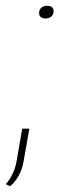

<svg xmlns="http://www.w3.org/2000/svg" viewBox="-48 -514 216 663"><path d="M-13.2 128.9 -27.8 122.1Q1 87.9 8.8 44.9L28.8 -69.8H53.2L33.2 44.9Q28.3 72.3 15.1 95Q2 117.7 -13.2 128.9ZM108.9 -450.2Q98.6 -450.2 92.8 -455.3Q86.9 -460.4 86.9 -469.2Q86.9 -480 94.5 -487.1Q102.1 -494.1 115.2 -494.1Q125.5 -494.1 131.3 -489Q137.2 -483.9 137.2 -475.1Q137.2 -464.4 129.6 -457.3Q122.1 -450.2 108.9 -450.2Z"/></svg>

Font: Creato Display Thin
Style: Italic
Weight: 265
Italic angle: -10°
Version: Version 1.000